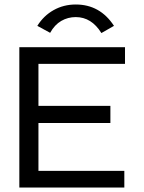

<svg xmlns="http://www.w3.org/2000/svg" viewBox="-20 -834 640 854"><path d="M66 0V-624H536V-550H151V-363H471V-287H151V-74H533V0ZM203 -688 146 -719Q174 -764 218.5 -789Q263 -814 317 -814Q425 -814 487 -719L431 -687Q387 -758 317 -758Q282 -758 252.5 -741Q223 -724 203 -688Z"/></svg>

Font: Inconsolata Expanded Medium
Style: Regular
Weight: 500
Width: 7
Monospace: yes
Designer: Raph Levien, Cyreal, Brenton Simpson
Foundry: Raph Levien, Cyreal, Google
Version: Version 3.001; ttfautohint (v1.8.2.53-6de2)